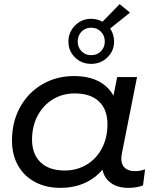

<svg xmlns="http://www.w3.org/2000/svg" viewBox="-20 -903 766 929"><path d="M682 -84 672 -6Q642 6 601 6Q550 6 517 -17.5Q484 -41 476 -82Q439 -39 387.5 -16.5Q336 6 272 6Q204 6 151 -21.5Q98 -49 68 -101Q38 -153 38 -223Q38 -313 77 -384Q116 -455 184.5 -495Q253 -535 338 -535Q406 -535 454.5 -511Q503 -487 529 -440L547 -530H643L570 -162Q567 -147 567 -136Q567 -106 584 -90.5Q601 -75 633 -75Q660 -75 682 -84ZM500 -302Q500 -373 459 -412Q418 -451 342 -451Q283 -451 236 -422.5Q189 -394 162 -343Q135 -292 135 -227Q135 -157 176.5 -117.5Q218 -78 293 -78Q352 -78 399.5 -106.5Q447 -135 473.5 -186Q500 -237 500 -302ZM513 -765Q532 -737 532 -702Q532 -657 500 -625.5Q468 -594 421 -594Q374 -594 342.5 -625.5Q311 -657 311 -702Q311 -747 343 -779.5Q375 -812 421 -812Q451 -812 476 -798L559 -883L609 -842ZM487 -702Q487 -731 468 -750Q449 -769 421 -769Q393 -769 374.5 -750Q356 -731 356 -702Q356 -674 374.5 -655Q393 -636 421 -636Q450 -636 468.5 -655Q487 -674 487 -702Z"/></svg>

Font: Montserrat Alternates Medium
Style: Italic
Weight: 500
Italic angle: -11.3°
Designer: Julieta Ulanovsky
Foundry: Julieta Ulanovsky
Version: Version 7.200